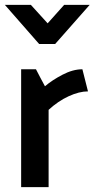

<svg xmlns="http://www.w3.org/2000/svg" viewBox="-20 -770 389 790"><path d="M0 -750H107L176 -674L244 -750H349L207 -589H141ZM67 0V-485H128Q137 -467 146.5 -449.5Q156 -432 165 -415Q194 -440 237 -462.5Q280 -485 319 -485L342 -394Q306 -394 262.5 -374Q219 -354 180 -318V0Z"/></svg>

Font: Palanquin SemiBold
Style: Regular
Weight: 600
Designer: Pria Ravichandran
Version: Version 1.0.4